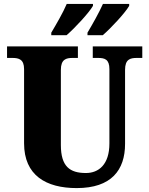

<svg xmlns="http://www.w3.org/2000/svg" viewBox="-20 -951 762 981"><path d="M427 -784V-771H505C548 -808 620 -886 640 -921V-931H506C486 -886 453 -828 427 -784ZM242 -784V-771H320C363 -808 435 -886 455 -921V-931H321C302 -886 268 -828 242 -784ZM372 10C549 10 619 -82 619 -216V-594C619 -648 645 -655 679 -655H707V-714H454V-655H481C515 -655 539 -648 539 -598V-218C539 -110 484 -67 419 -67C337 -67 291 -100 291 -210V-594C291 -648 318 -655 351 -655H378V-714H16V-655H43C76 -655 103 -648 103 -598V-219C103 -55 215 10 372 10Z"/></svg>

Font: Noto Serif Georgian SemiCondensed Black
Style: Regular
Weight: 900
Width: 4
Designer: Monotype Design Team, Akaki Razmadze
Foundry: Google LLC
Version: Version 2.003